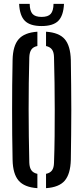

<svg xmlns="http://www.w3.org/2000/svg" viewBox="-20 -972 434 999"><path d="M174.5 7Q107 2.5 77 -32.2Q47 -67 45.5 -140Q44 -206 43.5 -270.8Q43 -335.5 43 -400Q43 -464.5 43.5 -529.2Q44 -594 45.5 -660Q47 -733.5 77 -768Q107 -802.5 174.5 -807V-732.5Q153.5 -728.5 143.5 -714.5Q133.5 -700.5 132.5 -674.5Q130.5 -608.5 129.8 -540Q129 -471.5 129 -401.8Q129 -332 130 -262.8Q131 -193.5 132.5 -125.5Q133.5 -99.5 143.5 -85.8Q153.5 -72 174.5 -67.5ZM219.5 7V-67.5Q241 -72 250.8 -85.8Q260.5 -99.5 261 -125.5Q263.5 -193.5 264.2 -262.8Q265 -332 264.8 -401.8Q264.5 -471.5 263.8 -540Q263 -608.5 261 -674.5Q260.5 -700.5 250.5 -714.2Q240.5 -728 219.5 -732.5V-807Q287.5 -802.5 317 -768Q346.5 -733.5 348.5 -660Q349.5 -594 350.2 -529Q351 -464 351 -399.5Q351 -335 350.2 -270.5Q349.5 -206 348.5 -140Q346.5 -67 317 -32.2Q287.5 2.5 219.5 7ZM196.5 -836.5Q137 -836.5 109.8 -863.2Q82.5 -890 79.5 -952H134.5Q135 -915.5 149 -899.8Q163 -884 196.5 -884Q230 -884 244 -899.8Q258 -915.5 258.5 -952H313Q310 -890 283 -863.2Q256 -836.5 196.5 -836.5Z"/></svg>

Font: Big Shoulders Stencil Display Thin SemiBold
Style: Regular
Weight: 600
Version: Version 2.001